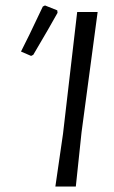

<svg xmlns="http://www.w3.org/2000/svg" viewBox="-20 -684 418 704"><path d="M137 -660 145 -664 190 -646 191 -637Q164 -588 102 -483L94 -479L57 -495Q79 -537 137 -660ZM338 -640 279 -199 258 0H183L211 -193L263 -640Z"/></svg>

Font: Alegreya Sans
Style: Italic
Weight: 400
Italic angle: -7°
Designer: Juan Pablo del Peral
Foundry: Huerta Tipografica
Version: Version 2.007